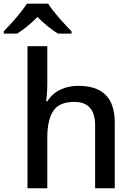

<svg xmlns="http://www.w3.org/2000/svg" viewBox="-64 -1007 714 1027"><path d="M80.1 -987.3C52.2 -943.8 -6.8 -876.5 -43.9 -839.4V-827.1H27.8C64 -850.1 100.1 -879.4 136.2 -916C171.9 -880.4 211.4 -848.6 246.1 -827.1H318.8V-839.4C283.7 -874.5 219.2 -944.8 193.8 -987.3ZM189 -759.8H83V0H189V-271C189 -332 199.2 -379.4 220.2 -412.6C240.7 -445.3 278.8 -461.9 334 -461.9C407.7 -461.9 444.8 -419.9 444.8 -335.9V0H549.8V-351.1C549.8 -488.3 481 -547.9 354 -547.9C286.1 -547.9 224.6 -522 189.9 -465.8H183.1C185.5 -487.3 189 -522 189 -557.1Z"/></svg>

Font: Noto Reveo Sans
Style: Regular
Weight: 500
Designer: Monotype Design Team
Foundry: Monotype Imaging Inc.
Version: Version 2.007